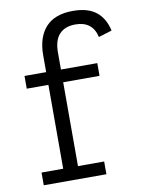

<svg xmlns="http://www.w3.org/2000/svg" viewBox="-89 -860 676 921"><g transform="rotate(-10 249.0 -400.0)"><path d="M48.5 0V-62H154V-470.5H48.5V-532.5H154V-615Q154 -702 198 -750.8Q242 -799.5 331 -799.5Q403.5 -799.5 443.8 -767.5Q484 -735.5 497.5 -674.5L432.5 -654.5Q423.5 -694 398.2 -713.8Q373 -733.5 331 -733.5Q281 -733.5 253.5 -704.5Q226 -675.5 226 -615V-532.5H403V-470.5H226V-62H353.5V0Z"/></g></svg>

Font: Hepta Slab
Style: Regular
Weight: 400
Designer: Michael LaGattuta
Foundry: Michael LaGattuta
Version: Version 1.100